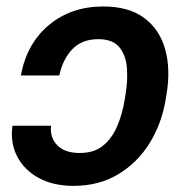

<svg xmlns="http://www.w3.org/2000/svg" viewBox="-20 -573 575 602"><path d="M19 -178.7H140.1Q136.2 -140.6 160.2 -116.9Q184.1 -93.3 230 -93.3Q275.9 -93.3 304.2 -117.2Q332.5 -141.1 348.1 -179Q363.8 -216.8 370.6 -258.3L374 -279.3Q380.9 -320.8 377.9 -359.9Q375 -398.9 354.5 -424.6Q334 -450.2 287.6 -450.2Q237.3 -450.2 207 -418.9Q176.8 -387.7 166 -336.4H45.4Q64 -437 133.8 -494.9Q203.6 -552.7 303.2 -552.7Q384.3 -552.7 432.6 -516.4Q481 -480 498 -418Q515.1 -356 502.4 -279.3L499 -258.3Q486.3 -184.1 448.5 -123.3Q410.6 -62.5 350.3 -26.4Q290 9.8 210.4 9.8Q147 9.8 101.3 -15.1Q55.7 -40 33.7 -82.8Q11.7 -125.5 19 -178.7Z"/></svg>

Font: Inter Display SemiBold
Style: Italic
Weight: 600
Italic angle: -9.39999°
Designer: Rasmus Andersson
Foundry: rsms
Version: Version 4.000;git-a52131595